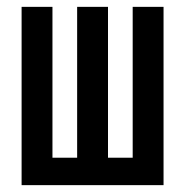

<svg xmlns="http://www.w3.org/2000/svg" viewBox="-20 -540 540 560"><path d="M43 0V-520H133V-80H205V-520H295V-80H367V-520H457V0Z"/></svg>

Font: Iosevka SS10 Medium
Style: Regular
Weight: 500
Monospace: yes
Designer: Belleve Invis
Foundry: Belleve Invis
Version: Version 28.0.6; ttfautohint (v1.8.4)